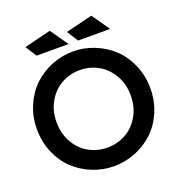

<svg xmlns="http://www.w3.org/2000/svg" viewBox="-154 -997 1050 1133"><g transform="rotate(-20 371.0 -430.5)"><path d="M371.1 9.8Q300.8 9.8 236.3 -16.1Q171.9 -42 122.8 -88.1Q73.7 -134.3 44.4 -202.4Q15.1 -270.5 15.1 -350.1Q15.1 -428.7 44.4 -496.8Q73.7 -564.9 122.6 -611.3Q171.4 -657.7 236.1 -683.8Q300.8 -710 371.1 -710Q440.9 -710 505.6 -683.8Q570.3 -657.7 619.4 -611.3Q668.5 -564.9 697.8 -496.8Q727.1 -428.7 727.1 -350.1Q727.1 -270.5 697.8 -202.4Q668.5 -134.3 619.4 -88.1Q570.3 -42 505.6 -16.1Q440.9 9.8 371.1 9.8ZM117.2 -830.1 285.2 -871.1 362.8 -759.8H162.1ZM138.2 -350.1Q138.2 -277.3 170.7 -221.2Q203.1 -165 255.9 -136Q308.6 -106.9 371.1 -106.9Q433.1 -106.9 485.8 -136Q538.6 -165 571.3 -221.2Q604 -277.3 604 -350.1Q604 -421.9 571.3 -478Q538.6 -534.2 485.8 -563.5Q433.1 -592.8 371.1 -592.8Q308.6 -592.8 255.9 -563.5Q203.1 -534.2 170.7 -478Q138.2 -421.9 138.2 -350.1ZM377.9 -830.1 545.9 -871.1 624 -759.8H422.9Z"/></g></svg>

Font: Cakra Normal
Style: Regular
Weight: 400
Designer: Lucia Kollert, Vojtech Kollert
Foundry: OoM Type
Version: Version 1.000;Glyphs 3.1.1 (3148)